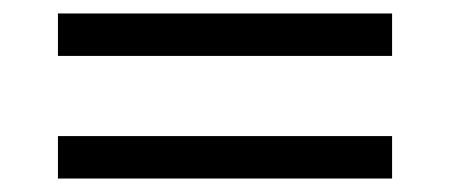

<svg xmlns="http://www.w3.org/2000/svg" viewBox="-20 -394 668 285"><path d="M66 -311V-374H562V-311ZM66 -129V-192H562V-129Z"/></svg>

Font: Atkinson Hyperlegible Next Light
Style: Regular
Weight: 300
Designer: Elliott Scott, Megan Eiswerth, Linus Boman, Theodore Petrosky, Letters from Sweden
Foundry: Applied Design Works, Letters from Sweden
Version: Version 2.001